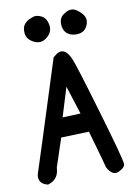

<svg xmlns="http://www.w3.org/2000/svg" viewBox="-95 -906 689 987"><g transform="rotate(-10 250.0 -412.5)"><path d="M150.9 -844.2Q168.9 -849.1 192.9 -836.9Q201.7 -832.5 207.8 -825.2Q213.9 -817.9 217.8 -808.6Q221.7 -799.3 223.6 -787.6Q226.6 -769.5 220 -753.7Q213.4 -737.8 198.2 -725.6Q166.5 -699.2 129.9 -717.3Q94.2 -734.9 90.8 -767.6Q87.4 -799.3 103.5 -817.4Q118.7 -834.5 150.9 -844.2ZM310.1 -832.5Q315.9 -836.9 321.8 -839.8Q327.6 -842.8 334 -844.5Q340.3 -846.2 347.2 -846.2Q359.4 -846.7 371.6 -839.6Q383.8 -832.5 397.5 -818.8Q427.7 -789.1 410.2 -750.7Q392.6 -712.4 342.8 -716.8Q318.8 -719.2 303.7 -732.4Q288.6 -745.6 284.7 -768.6Q281.2 -790.5 287.6 -806.9Q293.9 -823.2 310.1 -832.5ZM217.8 -621.1Q247.6 -649.9 271 -641.6Q276.9 -639.2 282.2 -635.3Q287.6 -631.3 292.2 -625.2Q296.9 -619.1 301 -612.1Q305.2 -605 309.1 -595.7Q324.7 -561 399.4 -307.1Q474.6 -52.7 477.5 -18.6V-17.6V-16.6Q476.1 1.5 444.3 16.6Q426.3 24.9 410.6 15.6Q395 6.3 383.8 -16.1L383.3 -17.1L382.8 -18.6Q380.4 -32.7 328.6 -212.4L183.1 -207.5L133.8 -59.1Q131.8 1.5 77.1 18.1L74.2 19L71.8 18.1Q67.4 17.1 63 15.6Q40.5 7.8 33.2 -10.5Q25.9 -28.8 34.7 -52.2Q41.5 -70.3 215.3 -617.2L215.8 -619.6ZM254.9 -460 208 -308.1 302.2 -312Z"/></g></svg>

Font: NaikaiFont
Style: Bold
Weight: 700
Version: Version 1.89